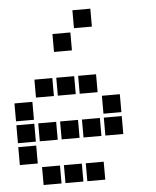

<svg xmlns="http://www.w3.org/2000/svg" viewBox="-55 -837 709 875"><g transform="rotate(-5 300.0 -400.0)"><path d="M310 -791Q309 -791 309 -791Q309 -791 309 -790V-710Q309 -709 309 -709Q309 -709 310 -709H390Q391 -709 391 -709Q391 -709 391 -710V-790Q391 -791 391 -791Q391 -791 390 -791ZM210 -691Q209 -691 209 -691Q209 -691 209 -690V-610Q209 -609 209 -609Q209 -609 210 -609H290Q291 -609 291 -609Q291 -609 291 -610V-690Q291 -691 291 -691Q291 -691 290 -691ZM110 -491Q109 -491 109 -491Q109 -491 109 -490V-410Q109 -409 109 -409Q109 -409 110 -409H190Q191 -409 191 -409Q191 -409 191 -410V-490Q191 -491 191 -491Q191 -491 190 -491ZM210 -491Q209 -491 209 -491Q209 -491 209 -490V-410Q209 -409 209 -409Q209 -409 210 -409H290Q291 -409 291 -409Q291 -409 291 -410V-490Q291 -491 291 -491Q291 -491 290 -491ZM310 -491Q309 -491 309 -491Q309 -491 309 -490V-410Q309 -409 309 -409Q309 -409 310 -409H390Q391 -409 391 -409Q391 -409 391 -410V-490Q391 -491 391 -491Q391 -491 390 -491ZM10 -391Q9 -391 9 -391Q9 -391 9 -390V-310Q9 -309 9 -309Q9 -309 10 -309H90Q91 -309 91 -309Q91 -309 91 -310V-390Q91 -391 91 -391Q91 -391 90 -391ZM410 -391Q409 -391 409 -391Q409 -391 409 -390V-310Q409 -309 409 -309Q409 -309 410 -309H490Q491 -309 491 -309Q491 -309 491 -310V-390Q491 -391 491 -391Q491 -391 490 -391ZM10 -291Q9 -291 9 -291Q9 -291 9 -290V-210Q9 -209 9 -209Q9 -209 10 -209H90Q91 -209 91 -209Q91 -209 91 -210V-290Q91 -291 91 -291Q91 -291 90 -291ZM110 -291Q109 -291 109 -291Q109 -291 109 -290V-210Q109 -209 109 -209Q109 -209 110 -209H190Q191 -209 191 -209Q191 -209 191 -210V-290Q191 -291 191 -291Q191 -291 190 -291ZM210 -291Q209 -291 209 -291Q209 -291 209 -290V-210Q209 -209 209 -209Q209 -209 210 -209H290Q291 -209 291 -209Q291 -209 291 -210V-290Q291 -291 291 -291Q291 -291 290 -291ZM310 -291Q309 -291 309 -291Q309 -291 309 -290V-210Q309 -209 309 -209Q309 -209 310 -209H390Q391 -209 391 -209Q391 -209 391 -210V-290Q391 -291 391 -291Q391 -291 390 -291ZM410 -291Q409 -291 409 -291Q409 -291 409 -290V-210Q409 -209 409 -209Q409 -209 410 -209H490Q491 -209 491 -209Q491 -209 491 -210V-290Q491 -291 491 -291Q491 -291 490 -291ZM10 -191Q9 -191 9 -191Q9 -191 9 -190V-110Q9 -109 9 -109Q9 -109 10 -109H90Q91 -109 91 -109Q91 -109 91 -110V-190Q91 -191 91 -191Q91 -191 90 -191ZM110 -91Q109 -91 109 -91Q109 -91 109 -90V-10Q109 -9 109 -9Q109 -9 110 -9H190Q191 -9 191 -9Q191 -9 191 -10V-90Q191 -91 191 -91Q191 -91 190 -91ZM210 -91Q209 -91 209 -91Q209 -91 209 -90V-10Q209 -9 209 -9Q209 -9 210 -9H290Q291 -9 291 -9Q291 -9 291 -10V-90Q291 -91 291 -91Q291 -91 290 -91ZM310 -91Q309 -91 309 -91Q309 -91 309 -90V-10Q309 -9 309 -9Q309 -9 310 -9H390Q391 -9 391 -9Q391 -9 391 -10V-90Q391 -91 391 -91Q391 -91 390 -91Z"/></g></svg>

Font: Doto Black ExtraBold
Style: Regular
Weight: 800
Monospace: yes
Version: Version 1.000